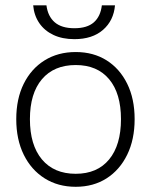

<svg xmlns="http://www.w3.org/2000/svg" viewBox="-20 -710 580 738"><path d="M422 -689.5H371.5Q366.5 -647 340.8 -624.2Q315 -601.5 266 -601.5Q217 -601.5 190.5 -624.2Q164 -647 158.5 -689.5H107.5Q111 -650.5 131 -621.2Q151 -592 185.2 -575.8Q219.5 -559.5 266 -559.5Q335 -559.5 376 -595.2Q417 -631 422 -689.5ZM42.5 -252Q42.5 -174 71.2 -115.5Q100 -57 151.5 -24.5Q203 8 271 8Q339 8 389.8 -24.5Q440.5 -57 469 -115.5Q497.5 -174 497.5 -252Q497.5 -330 469 -388Q440.5 -446 389.8 -478Q339 -510 271 -510Q203 -510 151.5 -478Q100 -446 71.2 -388Q42.5 -330 42.5 -252ZM445 -252Q445 -152.5 399.5 -97.2Q354 -42 271 -42Q187.5 -42 141.2 -97.2Q95 -152.5 95 -252Q95 -351 141.2 -405.5Q187.5 -460 271 -460Q354 -460 399.5 -405.5Q445 -351 445 -252Z"/></svg>

Font: Overused Grotesk Light
Style: Regular
Weight: 300
Designer: RandomMaerks
Version: Version 0.005